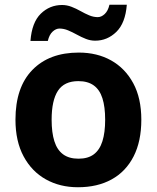

<svg xmlns="http://www.w3.org/2000/svg" viewBox="-20 -777 659 807"><path d="M574 -273.8Q574 -183 541.5 -119.5Q509 -56 449.3 -23Q389.7 10 307.6 10Q232 10 172.7 -23.1Q113.4 -56.2 79.2 -119.8Q45 -183.4 45 -274Q45 -410 116 -483Q187 -556 311 -556Q388.4 -556 447.2 -523Q506 -490 540 -427.3Q574 -364.5 574 -273.8ZM197 -273.8Q197 -220 208.5 -183.5Q220 -147 245 -128.5Q270 -110 310 -110Q350 -110 374.5 -128.5Q399 -147 410.5 -183.5Q422 -220 422 -273.6Q422 -328 410.5 -364Q399 -400 374 -418Q349.1 -436 309.3 -436Q250 -436 223.5 -395.5Q197 -355 197 -273.8ZM108 -605Q114 -683 151.5 -719.5Q189 -756 241 -756Q261 -756 280.5 -748.5Q300 -741 318.5 -730.5Q337 -720 355 -712.5Q373 -705 391 -705Q406 -705 420 -718Q434 -731 440 -757H513Q507 -680 469 -643Q431 -606 380 -606Q360 -606 341 -613.5Q322 -621 303 -631.5Q284 -642 266 -649.5Q248 -657 230 -657Q215 -657 201 -644Q187 -631 181 -605Z"/></svg>

Font: Noto Sans Canadian Aboriginal
Style: Regular
Weight: 400
Designer: Monotype Design Team, Typotheque's Kevin King
Foundry: Monotype Imaging Inc.
Version: Version 2.002